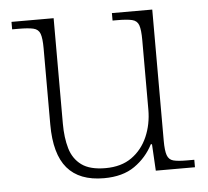

<svg xmlns="http://www.w3.org/2000/svg" viewBox="-44 -583 694 640"><g transform="rotate(-5 302.5 -263.0)"><path d="M279 10Q197 10 156.5 -37.5Q116 -85 116 -184V-439Q116 -472 110.5 -487.5Q105 -503 88 -507Q71 -511 38 -511H17V-536H158V-183Q158 -136 168.5 -100Q179 -64 207 -43.5Q235 -23 287 -23Q340 -23 375 -48Q410 -73 428 -114.5Q446 -156 446 -205V-438Q446 -472 440.5 -487.5Q435 -503 418 -507Q401 -511 368 -511H353V-536H488V-97Q488 -64 493.5 -48.5Q499 -33 514 -29Q529 -25 558 -25H584V0H453L448 -89H444Q422 -46 382 -18Q342 10 279 10Z"/></g></svg>

Font: Noto Serif Tamil ExtraLight
Style: Italic
Weight: 200
Italic angle: -12°
Designer: Indian Type Foundry, Tom Grace, and the Monotype Design Team
Foundry: Monotype Imaging Inc.
Version: Version 2.003; ttfautohint (v1.8.4.7-5d5b)